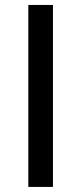

<svg xmlns="http://www.w3.org/2000/svg" viewBox="-20 -736 320 756"><path d="M188.5 0H91.5V-716.5H188.5Z"/></svg>

Font: Lato 2
Style: Regular
Weight: 400
Designer: Lukasz Dziedzic with Adam Twardoch and Botio Nikoltchev
Foundry: tyPoland Lukasz Dziedzic
Version: Version 2.015; 2015-08-06; http://www.latofonts.com/